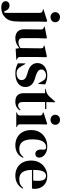

<svg xmlns="http://www.w3.org/2000/svg" viewBox="919 -1766 980 3073"><g transform="rotate(90 1409.5 -230.0)"><path d="M68 -624Q68 -657 91 -678.5Q114 -700 148 -700Q182 -700 205.5 -678.5Q229 -657 229 -624Q229 -591 205.5 -569.5Q182 -548 148 -548Q114 -548 91 -569.5Q68 -591 68 -624ZM-107 170Q-107 143 -87.5 125.5Q-68 108 -40 108Q-12 108 9.5 122Q31 136 43 164L53 186Q58 195 65 195Q71 195 75 187Q79 179 79 162V-88V-258V-376Q79 -398 69 -409Q59 -420 38 -424L23 -426V-436L210 -495L222 -485L219 -343V-65Q219 34 205.5 85.5Q192 137 156 175Q122 209 82 224.5Q42 240 0 240Q-55 240 -81 221Q-107 202 -107 170Z M342 -137 345 -394Q345 -416 337.5 -426.5Q330 -437 312 -441L300 -445V-455L479 -490L489 -480L484 -338V-97Q484 -66 501.5 -50.5Q519 -35 549 -35Q576 -35 597.5 -43Q619 -51 643 -67L647 -393Q647 -415 640 -425Q633 -435 614 -439L604 -442V-452L779 -490L789 -480L786 -338V-67Q786 -44 792.5 -32Q799 -20 818 -13L828 -10V0L653 10L644 -49Q607 -18 568.5 -1.5Q530 15 482 15Q418 15 379.5 -21.5Q341 -58 342 -137Z M887 -25 888 -144H898L932 -84Q954 -43 981 -24Q1008 -5 1048 -5Q1096 -5 1125.5 -26.5Q1155 -48 1155 -84Q1155 -118 1133.5 -138.5Q1112 -159 1056 -176L1014 -189Q952 -207 917.5 -245.5Q883 -284 883 -338Q883 -383 906.5 -418.5Q930 -454 975.5 -475Q1021 -496 1084 -496Q1158 -496 1224 -462L1218 -354H1208L1173 -416Q1153 -451 1134 -463.5Q1115 -476 1080 -476Q1043 -476 1014.5 -456Q986 -436 986 -403Q986 -370 1010 -349.5Q1034 -329 1087 -312L1132 -299Q1202 -277 1234 -239Q1266 -201 1266 -146Q1266 -72 1208 -28.5Q1150 15 1047 15Q964 15 887 -25Z M1365 -119V-215V-461H1296V-471L1320 -475Q1351 -482 1373.5 -494.5Q1396 -507 1418 -530L1500 -621H1510L1507 -481H1619V-461H1506V-101Q1506 -67 1521 -48.5Q1536 -30 1561 -30Q1581 -30 1597 -39.5Q1613 -49 1630 -69L1640 -59Q1597 15 1500 15Q1365 15 1365 -119Z M1710 -624Q1710 -657 1733.5 -678.5Q1757 -700 1791 -700Q1825 -700 1848 -678.5Q1871 -657 1871 -624Q1871 -591 1848 -569.5Q1825 -548 1791 -548Q1757 -548 1733.5 -569.5Q1710 -591 1710 -624ZM1673 -10 1687 -14Q1706 -20 1714 -31.5Q1722 -43 1722 -64V-210V-258V-377Q1722 -399 1714.5 -409Q1707 -419 1687 -423L1673 -426V-436L1856 -495L1866 -485L1863 -343V-210V-63Q1863 -42 1871 -30.5Q1879 -19 1897 -13L1907 -10V0H1673Z M1955 -239Q1955 -318 1990 -376Q2025 -434 2084.5 -465Q2144 -496 2216 -496Q2271 -496 2312 -477.5Q2353 -459 2374.5 -428.5Q2396 -398 2396 -364Q2396 -337 2379 -321Q2362 -305 2335 -305Q2303 -305 2285 -329.5Q2267 -354 2267 -395Q2267 -408 2268 -418.5Q2269 -429 2269 -437Q2269 -446 2268 -450Q2264 -466 2256 -472Q2248 -478 2232 -478Q2104 -478 2104 -256Q2104 -48 2257 -48Q2302 -48 2331 -64Q2360 -80 2389 -116L2399 -108Q2374 -49 2322 -17Q2270 15 2199 15Q2130 15 2074.5 -14.5Q2019 -44 1987 -101.5Q1955 -159 1955 -239Z M2882 -111 2892 -102Q2860 -46 2808 -15.5Q2756 15 2686 15Q2614 15 2559 -15.5Q2504 -46 2473.5 -103.5Q2443 -161 2443 -239Q2443 -318 2478 -376Q2513 -434 2569.5 -465Q2626 -496 2690 -496Q2754 -496 2800.5 -470Q2847 -444 2871.5 -398Q2896 -352 2896 -294Q2896 -266 2891 -251H2593Q2594 -145 2631 -96.5Q2668 -48 2743 -48Q2791 -48 2822 -63Q2853 -78 2882 -111ZM2593 -271H2764Q2768 -323 2768 -341Q2768 -412 2748.5 -444Q2729 -476 2687 -476Q2641 -476 2617.5 -431Q2594 -386 2593 -271Z"/></g></svg>

Font: DeepMind Serif Display
Style: Regular
Weight: 800
Designer: Frank Grießhammer / Modifications: Colophon Foundry
Foundry: Colophon Foundry
Version: Version 5.002